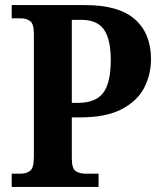

<svg xmlns="http://www.w3.org/2000/svg" viewBox="-20 -734 636 754"><path d="M26 0V-52H62Q83 -52 98 -63Q113 -74 113 -117V-601Q113 -641 98 -651.5Q83 -662 63 -662H26V-714H315Q447 -714 510 -658Q573 -602 573 -502Q573 -441 546 -389Q519 -337 457.5 -305Q396 -273 295 -273H262V-112Q262 -72 277.5 -62Q293 -52 314 -52H367V0ZM286 -330Q355 -330 385 -369Q415 -408 415 -498Q415 -579 388.5 -617.5Q362 -656 300 -656H262V-330Z"/></svg>

Font: Noto Serif Tamil SemiCondensed
Style: Bold Italic
Weight: 700
Width: 4
Italic angle: -12°
Designer: Indian Type Foundry, Tom Grace, and the Monotype Design Team
Foundry: Monotype Imaging Inc.
Version: Version 2.003; ttfautohint (v1.8.4.7-5d5b)